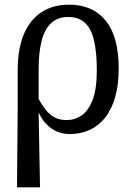

<svg xmlns="http://www.w3.org/2000/svg" viewBox="-20 -566 576 825"><path d="M53 239 56 -93V-267Q56 -331 70 -382.5Q84 -434 112 -470.5Q140 -507 181.5 -526.5Q223 -546 277 -546Q378 -546 434 -477.5Q490 -409 490 -272Q490 -201 474.5 -147.5Q459 -94 430.5 -59Q402 -24 363.5 -7Q325 10 281 10Q235 10 201 -14Q167 -38 148 -79H146L152 239ZM267 -50Q301 -50 330.5 -70Q360 -90 378 -137Q396 -184 396 -265Q396 -339 384.5 -390Q373 -441 346 -467Q319 -493 273 -493Q228 -493 200 -467Q172 -441 159 -391Q146 -341 146 -268V-141Q172 -93 199 -71.5Q226 -50 267 -50Z"/></svg>

Font: Noto Serif SemiCondensed
Style: Regular
Weight: 400
Width: 4
Designer: Monotype Design Team
Foundry: Monotype Imaging Inc.
Version: Version 2.013